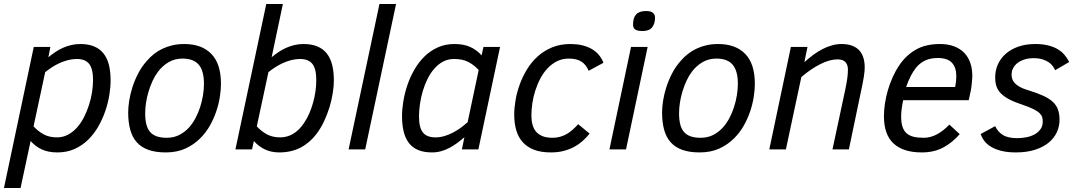

<svg xmlns="http://www.w3.org/2000/svg" viewBox="-34 -747 5388 960"><path d="M68.8 192.9H-14.2L134.8 -512.2H217.8L208 -460.9Q224.6 -474.6 242.7 -486.8Q260.7 -499 280.5 -507.8Q300.3 -516.6 321.8 -521.7Q343.3 -526.9 367.2 -526.9Q407.7 -526.9 436.5 -514.9Q465.3 -502.9 483.6 -479.7Q502 -456.5 510.5 -422.9Q519 -389.2 519 -345.2Q519 -312 512.7 -272.2Q506.3 -232.4 492.7 -192.4Q479 -152.3 457.8 -115Q436.5 -77.6 407 -48.6Q377.4 -19.5 339.1 -2.2Q300.8 15.1 252.9 15.1Q207.5 15.1 175.3 0.2Q143.1 -14.6 119.1 -42ZM133.8 -115.2Q158.2 -88.9 185.8 -74.5Q213.4 -60.1 251 -60.1Q280.8 -60.1 305.9 -73.5Q331.1 -86.9 351.1 -109.4Q371.1 -131.8 386 -161.1Q400.9 -190.4 411.1 -222.4Q421.4 -254.4 426.3 -286.6Q431.2 -318.8 431.2 -347.2Q431.2 -403.3 411.6 -427.7Q392.1 -452.1 350.1 -452.1Q328.1 -452.1 306.4 -446.5Q284.7 -440.9 264.6 -431.9Q244.6 -422.9 226.1 -410.9Q207.5 -398.9 191.9 -386.2Z M606.9 -185.1Q606.9 -211.4 612.1 -244.1Q617.2 -276.9 628.4 -311.8Q639.6 -346.7 657.5 -380.9Q675.3 -415 701.2 -443.8Q717.3 -462.4 736.6 -477.5Q755.9 -492.7 779.1 -503.7Q802.2 -514.6 829.1 -520.8Q856 -526.9 887.2 -526.9Q974.6 -526.9 1022.7 -477.5Q1070.8 -428.2 1070.8 -328.1Q1070.8 -297.9 1065.2 -262Q1059.6 -226.1 1047.1 -189.5Q1034.7 -152.8 1014.9 -117.9Q995.1 -83 966.8 -55.2Q935.1 -23.4 892.8 -4.2Q850.6 15.1 794.9 15.1Q743.7 15.1 707.8 2.2Q671.9 -10.7 649.7 -35.9Q627.4 -61 617.2 -98.4Q606.9 -135.7 606.9 -185.1ZM691.9 -180.2Q691.9 -148.4 697.8 -125.2Q703.6 -102.1 716.6 -87.2Q729.5 -72.3 750 -65.2Q770.5 -58.1 799.8 -58.1Q835 -58.1 863 -72.5Q891.1 -86.9 913.1 -111.8Q930.2 -131.3 943.8 -157.2Q957.5 -183.1 966.8 -211.9Q976.1 -240.7 981 -270.8Q985.8 -300.8 985.8 -328.1Q985.8 -393.1 959.7 -423.6Q933.6 -454.1 878.9 -454.1Q839.4 -454.1 808.6 -435.8Q777.8 -417.5 755.9 -388.2Q740.7 -368.2 729 -342.8Q717.3 -317.4 709 -290Q700.7 -262.7 696.3 -234.4Q691.9 -206.1 691.9 -180.2Z M1226.1 0H1143.1L1297.4 -727.1H1380.4L1324.2 -460.9Q1340.8 -474.6 1358.9 -486.8Q1377 -499 1396.7 -507.8Q1416.5 -516.6 1438 -521.7Q1459.5 -526.9 1483.4 -526.9Q1523.9 -526.9 1552.7 -514.9Q1581.5 -502.9 1599.9 -479.7Q1618.2 -456.5 1626.7 -422.9Q1635.3 -389.2 1635.3 -345.2Q1635.3 -316.4 1629.9 -282Q1624.5 -247.6 1613.8 -211.9Q1603 -176.3 1586.7 -141.4Q1570.3 -106.4 1548.3 -77.1Q1514.6 -32.7 1468.3 -8.8Q1421.9 15.1 1362.3 15.1Q1322.3 15.1 1290.8 0.2Q1259.3 -14.6 1235.4 -42ZM1250 -115.2Q1274.4 -88.9 1302 -74.5Q1329.6 -60.1 1367.2 -60.1Q1400.9 -60.1 1430.9 -77.4Q1460.9 -94.7 1485.4 -130.9Q1500.5 -152.8 1512 -179Q1523.4 -205.1 1531.2 -232.9Q1539.1 -260.7 1543.2 -289.8Q1547.4 -318.8 1547.4 -347.2Q1547.4 -403.3 1527.8 -427.7Q1508.3 -452.1 1466.3 -452.1Q1444.3 -452.1 1422.6 -446.5Q1400.9 -440.9 1380.9 -431.9Q1360.8 -422.9 1342.3 -410.9Q1323.7 -398.9 1308.1 -386.2Z M1709 0 1863.3 -727.1H1946.3L1792 0Z M1976.1 -167Q1976.1 -201.2 1982.7 -241Q1989.3 -280.8 2002.7 -320.8Q2016.1 -360.8 2037.4 -397.9Q2058.6 -435.1 2087.6 -463.9Q2116.7 -492.7 2154.3 -509.8Q2191.9 -526.9 2238.3 -526.9Q2285.2 -526.9 2317.6 -512Q2350.1 -497.1 2374 -470.2L2383.3 -512.2H2466.3L2357.9 0H2275.4L2288.1 -61Q2270 -45.4 2251.5 -31.7Q2232.9 -18.1 2213.1 -7.6Q2193.4 2.9 2171.6 9Q2149.9 15.1 2126 15.1Q2085.4 15.1 2056.9 3.2Q2028.3 -8.8 2010.5 -32Q1992.7 -55.2 1984.4 -89.1Q1976.1 -123 1976.1 -167ZM2359.4 -397Q2335 -423.3 2306.6 -437.7Q2278.3 -452.1 2236.3 -452.1Q2206.1 -452.1 2181.4 -439Q2156.7 -425.8 2137.2 -403.3Q2117.7 -380.9 2103.3 -351.6Q2088.9 -322.3 2079.6 -290.5Q2070.3 -258.8 2065.7 -226.3Q2061 -193.8 2061 -165Q2061 -108.4 2080.8 -84.2Q2100.6 -60.1 2143.1 -60.1Q2165 -60.1 2186.5 -66.2Q2208 -72.3 2228.5 -82.8Q2249 -93.3 2268.1 -106.9Q2287.1 -120.6 2304.2 -136.2Z M2914.1 -79.1Q2897.9 -58.6 2878.4 -41.5Q2858.9 -24.4 2835 -11.7Q2811 1 2782.7 8.1Q2754.4 15.1 2720.2 15.1Q2671.4 15.1 2636.7 2Q2602.1 -11.2 2579.8 -35.9Q2557.6 -60.5 2547.4 -95.5Q2537.1 -130.4 2537.1 -173.8Q2537.1 -207 2543.7 -246.1Q2550.3 -285.2 2564.5 -324.2Q2578.6 -363.3 2600.8 -399.9Q2623 -436.5 2654.3 -464.8Q2685.5 -493.2 2726.3 -510Q2767.1 -526.9 2818.4 -526.9Q2879.4 -526.9 2921.9 -503.7Q2964.4 -480.5 2983.4 -433.1L2909.2 -393.1Q2897 -423.3 2873.5 -438.7Q2850.1 -454.1 2810.1 -454.1Q2778.3 -454.1 2752 -441.2Q2725.6 -428.2 2704.8 -406.5Q2684.1 -384.8 2668.7 -356.2Q2653.3 -327.6 2643.1 -296.1Q2632.8 -264.6 2627.9 -231.9Q2623 -199.2 2623 -169.9Q2623 -145 2628.4 -124.3Q2633.8 -103.5 2646.2 -88.9Q2658.7 -74.2 2678.7 -66.2Q2698.7 -58.1 2728 -58.1Q2748 -58.1 2765.1 -62.7Q2782.2 -67.4 2797.9 -75.9Q2813.5 -84.5 2827.9 -97.2Q2842.3 -109.9 2856.9 -126Z M3013.2 0 3121.1 -512.2H3204.1L3096.2 0ZM3131.3 -624Q3131.3 -658.7 3147 -675.3Q3162.6 -691.9 3196.3 -691.9Q3220.7 -691.9 3231 -682.6Q3241.2 -673.3 3241.2 -659.2Q3241.2 -628.9 3226.8 -610.4Q3212.4 -591.8 3178.2 -591.8Q3164.1 -591.8 3154.8 -594.2Q3145.5 -596.7 3140.4 -600.8Q3135.3 -605 3133.3 -610.8Q3131.3 -616.7 3131.3 -624Z M3276.4 -185.1Q3276.4 -211.4 3281.5 -244.1Q3286.6 -276.9 3297.9 -311.8Q3309.1 -346.7 3326.9 -380.9Q3344.7 -415 3370.6 -443.8Q3386.7 -462.4 3406 -477.5Q3425.3 -492.7 3448.5 -503.7Q3471.7 -514.6 3498.5 -520.8Q3525.4 -526.9 3556.6 -526.9Q3644 -526.9 3692.1 -477.5Q3740.2 -428.2 3740.2 -328.1Q3740.2 -297.9 3734.6 -262Q3729 -226.1 3716.6 -189.5Q3704.1 -152.8 3684.3 -117.9Q3664.6 -83 3636.2 -55.2Q3604.5 -23.4 3562.3 -4.2Q3520 15.1 3464.4 15.1Q3413.1 15.1 3377.2 2.2Q3341.3 -10.7 3319.1 -35.9Q3296.9 -61 3286.6 -98.4Q3276.4 -135.7 3276.4 -185.1ZM3361.3 -180.2Q3361.3 -148.4 3367.2 -125.2Q3373 -102.1 3386 -87.2Q3398.9 -72.3 3419.4 -65.2Q3439.9 -58.1 3469.2 -58.1Q3504.4 -58.1 3532.5 -72.5Q3560.5 -86.9 3582.5 -111.8Q3599.6 -131.3 3613.3 -157.2Q3627 -183.1 3636.2 -211.9Q3645.5 -240.7 3650.4 -270.8Q3655.3 -300.8 3655.3 -328.1Q3655.3 -393.1 3629.2 -423.6Q3603 -454.1 3548.3 -454.1Q3508.8 -454.1 3478 -435.8Q3447.3 -417.5 3425.3 -388.2Q3410.2 -368.2 3398.4 -342.8Q3386.7 -317.4 3378.4 -290Q3370.1 -262.7 3365.7 -234.4Q3361.3 -206.1 3361.3 -180.2Z M4128.4 0 4192.9 -301.8Q4198.7 -329.6 4202.1 -353Q4205.6 -376.5 4205.6 -399.9Q4205.6 -422.9 4193.1 -436.5Q4180.7 -450.2 4153.8 -450.2Q4115.2 -450.2 4068.4 -426.8Q4021.5 -403.3 3972.7 -361.8L3895.5 0H3812.5L3920.4 -512.2H4003.4L3987.8 -436Q4009.3 -455.6 4032 -472.4Q4054.7 -489.3 4077.9 -501.2Q4101.1 -513.2 4125 -520Q4148.9 -526.9 4172.9 -526.9Q4205.6 -526.9 4227.8 -518.1Q4250 -509.3 4263.7 -493.7Q4277.3 -478 4283.4 -456.5Q4289.6 -435.1 4289.6 -410.2Q4289.6 -392.1 4285.4 -364.7Q4281.2 -337.4 4273.4 -301.8L4210.4 0Z M4481.9 -246.1Q4477.1 -223.1 4474.4 -203.1Q4471.7 -183.1 4471.7 -165Q4471.7 -134.3 4478.3 -113.8Q4484.9 -93.3 4498.8 -80.8Q4512.7 -68.4 4533.9 -63.2Q4555.2 -58.1 4585 -58.1Q4618.2 -58.1 4650.4 -75.2Q4682.6 -92.3 4712.9 -124L4764.6 -76.2Q4726.6 -32.7 4680.9 -8.8Q4635.3 15.1 4574.7 15.1Q4482.4 15.1 4434.1 -29.3Q4385.7 -73.7 4385.7 -166Q4385.7 -195.8 4390.6 -229Q4395.5 -262.2 4405.3 -295.7Q4415 -329.1 4429.2 -360.8Q4443.4 -392.6 4461.9 -419.9Q4494.6 -469.2 4543.9 -498Q4593.3 -526.9 4666 -526.9Q4706.1 -526.9 4736.3 -515.4Q4766.6 -503.9 4786.9 -483.2Q4807.1 -462.4 4817.4 -432.9Q4827.6 -403.3 4827.6 -367.2Q4827.6 -362.3 4826.9 -353Q4826.2 -343.8 4825.2 -333Q4824.2 -322.3 4822.8 -311.5Q4821.3 -300.8 4819.8 -293L4809.6 -246.1ZM4741.7 -312Q4747.6 -340.3 4747.6 -365.2Q4747.6 -409.7 4725.6 -433.3Q4703.6 -457 4654.8 -457Q4620.1 -457 4593.5 -445.3Q4566.9 -433.6 4545.9 -408.2Q4518.1 -373.5 4496.6 -312Z M4941.9 -116.2Q4954.6 -88.4 4980 -72.3Q5005.4 -56.2 5051.8 -56.2Q5073.2 -56.2 5095.9 -60.3Q5118.7 -64.5 5137.2 -74.2Q5155.8 -84 5167.7 -99.9Q5179.7 -115.7 5179.7 -139.2Q5179.7 -150.9 5176.8 -161.1Q5173.8 -171.4 5163.6 -181.4Q5153.3 -191.4 5133.3 -201.4Q5113.3 -211.4 5079.1 -223.1Q5038.6 -236.3 5012.2 -250.2Q4985.8 -264.2 4970.2 -280.3Q4954.6 -296.4 4948.2 -315.7Q4941.9 -335 4941.9 -359.9Q4941.9 -394.5 4955.3 -424.8Q4968.8 -455.1 4994.4 -477.8Q5020 -500.5 5057.1 -513.7Q5094.2 -526.9 5142.1 -526.9Q5178.7 -526.9 5206.3 -520Q5233.9 -513.2 5254.2 -501.2Q5274.4 -489.3 5288.3 -472.9Q5302.2 -456.5 5312 -437L5241.7 -396Q5237.8 -404.8 5230.7 -415.3Q5223.6 -425.8 5210.9 -434.8Q5198.2 -443.8 5179.4 -450Q5160.6 -456.1 5133.8 -456.1Q5108.9 -456.1 5088.6 -449.7Q5068.4 -443.4 5054 -432.4Q5039.6 -421.4 5031.7 -406.2Q5023.9 -391.1 5023.9 -374Q5023.9 -362.8 5027.3 -352.1Q5030.8 -341.3 5040 -331.3Q5049.3 -321.3 5065.4 -312.3Q5081.5 -303.2 5106.9 -295.9Q5151.9 -282.2 5182.1 -268.3Q5212.4 -254.4 5230.5 -237.3Q5248.5 -220.2 5256.1 -198.5Q5263.7 -176.8 5263.7 -147.9Q5263.7 -114.3 5249.5 -84.5Q5235.4 -54.7 5208 -32.7Q5180.7 -10.7 5139.9 2.2Q5099.1 15.1 5045.9 15.1Q5003.4 15.1 4972.7 7.3Q4941.9 -0.5 4920.7 -13.4Q4899.4 -26.4 4887.2 -43Q4875 -59.6 4869.6 -77.1Z"/></svg>

Font: Clear Sans
Style: Italic
Weight: 400
Italic angle: -12°
Foundry: Intel Corporation
Version: Version 1.00